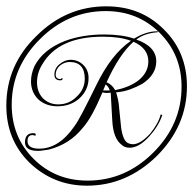

<svg xmlns="http://www.w3.org/2000/svg" viewBox="-29 -577 611 607"><path d="M246 10Q140 10 64 -63Q-9 -135 -9 -243Q-9 -371 86 -463Q180 -557 307 -557Q416 -557 488 -485Q562 -413 562 -304Q562 -179 467 -84Q371 10 246 10ZM248 -6Q367 -6 456 -95Q545 -184 545 -303Q545 -404 476 -473Q407 -542 305 -542Q186 -542 97 -453Q8 -364 8 -246Q8 -144 77 -75Q146 -6 248 -6ZM91 -100Q50 -100 50 -127Q50 -156 76 -156Q84 -156 84 -152Q84 -148 82 -148Q81 -148 80.5 -148.5Q80 -149 78 -149Q76 -150 74 -150Q58 -150 58 -131Q58 -107 95 -107Q158 -107 207 -179Q216 -191 232.5 -222.5Q249 -254 274 -305Q322 -405 385 -448Q350 -461 296 -461Q156 -461 105 -374Q88 -347 88 -317Q88 -287 106 -267Q126 -247 155 -247Q189 -247 213 -271Q239 -295 239 -328Q239 -381 191 -381Q175 -381 161 -370Q147 -358 147 -341Q147 -327 163 -327Q163 -327 163.5 -327Q164 -327 164 -328Q166 -330 167 -330Q168 -330 168.5 -329.5Q169 -329 169 -329Q169 -323 162 -323Q143 -323 143 -341Q143 -361 159 -374Q176 -388 194 -388Q218 -388 235 -371Q251 -355 251 -330Q251 -292 221 -265Q193 -241 153 -241Q117 -241 93 -262Q69 -285 69 -320Q69 -343 80 -368Q107 -420 175 -447Q231 -468 300 -468Q356 -468 395 -455Q433 -478 467 -478Q471 -478 471 -477L469 -475Q428 -472 402 -452Q465 -430 465 -383Q465 -341 421 -312Q403 -302 382.5 -294.5Q362 -287 338 -285Q341 -276 344 -262.5Q347 -249 348 -232L354 -173Q360 -131 377 -124Q385 -121 391 -121Q415 -121 446 -155Q472 -187 479 -215H480L483 -214L484 -213Q472 -178 444 -147Q411 -110 381 -110Q366 -110 357 -118Q329 -138 326 -195L321 -284L309 -283Q303 -283 295 -285Q279 -247 263.5 -218.5Q248 -190 232 -172Q191 -121 125 -104Q116 -103 107.5 -101.5Q99 -100 91 -100ZM335 -292Q376 -300 405 -320Q440 -346 440 -383Q440 -424 393 -445Q348 -405 308 -317Q326 -309 335 -292ZM297 -291H318Q314 -304 305 -310Z"/></svg>

Font: Imperial Script
Style: Regular
Weight: 400
Designer: Robert E. Leuschke
Foundry: Robert E. Leuschke
Version: Version 1.010; ttfautohint (v1.8.3)